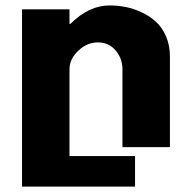

<svg xmlns="http://www.w3.org/2000/svg" viewBox="-20 -548 716 715"><path d="M62 147V-513.2H238.8V-459H242.2Q311 -527.8 388.2 -527.8Q418 -527.8 447.8 -522Q477.5 -516.1 507.8 -502Q538.1 -487.8 561 -466.8Q584 -445.8 598.4 -412.4Q612.8 -378.9 612.8 -337.9V0H436V-290Q436 -330.1 410.6 -360.1Q385.3 -390.1 344.2 -390.1Q304.2 -390.1 271.5 -359.1Q238.8 -328.1 238.8 -290V33.2H482.9V147Z"/></svg>

Font: Hussar Preview
Style: Bold
Weight: 700
Foundry: Cannot Into Space Fonts, PlusOne Fonts
Version: Version 2.29RC2 "Millennial"